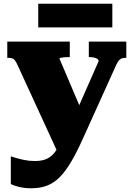

<svg xmlns="http://www.w3.org/2000/svg" viewBox="-20 -766 716 1029"><path d="M430 -143 361 -33 298 70 77 -411Q69 -429 62.5 -439Q56 -449 47.5 -452.5Q39 -456 24 -456H19V-543H354V-460H350Q336 -460 324.5 -459Q313 -458 306 -456.5Q299 -455 299 -451ZM422 -18Q390 53 360.5 102.5Q331 152 300.5 183Q270 214 233 228.5Q196 243 148 243Q111 243 81 235.5Q51 228 38 220V72Q42 73 61 79Q80 85 108 91Q136 97 167 97Q196 97 218 90Q240 83 257 68Q274 53 287.5 29Q301 5 312 -29L354 -87L509 -439Q509 -445 503 -449.5Q497 -454 485.5 -457Q474 -460 460 -460H456V-543H657V-456H652Q637 -456 628 -451Q619 -446 612 -435Q605 -424 597 -405ZM185 -746H582V-619H185Z"/></svg>

Font: Roboto Serif 20pt Black
Style: Regular
Weight: 900
Version: Version 1.008